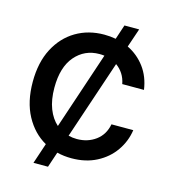

<svg xmlns="http://www.w3.org/2000/svg" viewBox="-130 -923 997 1121"><g transform="rotate(15 368.5 -363.0)"><path d="M176.8 92.8 218.3 -31.2Q141.6 -74.2 95.9 -158.9Q50.3 -243.7 50.3 -363.3Q50.3 -481 94 -564.7Q137.7 -648.4 212.9 -692.9Q288.1 -737.3 383.3 -737.3Q419.4 -737.3 453.1 -731L482.4 -819.3H571.3L532.7 -705.6Q595.2 -675.3 637 -619.4Q678.7 -563.5 689.9 -485.4H558.6Q552.2 -519.5 535.4 -545.4Q518.6 -571.3 493.7 -588.9L334 -113.3Q358.4 -106.9 384.8 -106.9Q450.2 -106.9 498.3 -142.3Q546.4 -177.7 558.6 -242.2H690.4Q680.2 -172.4 640.1 -115.2Q600.1 -58.1 534.7 -24.2Q469.2 9.8 383.3 9.8Q337.9 9.8 295.9 -0.5L264.6 92.8ZM258.8 -151.9 415 -618.7Q400.4 -620.6 385.3 -620.6Q295.9 -620.6 238.5 -554Q181.2 -487.3 181.2 -363.3Q181.2 -290 201.9 -236.8Q222.7 -183.6 258.8 -151.9Z"/></g></svg>

Font: Inter SemiBold
Style: Regular
Weight: 600
Designer: Rasmus Andersson
Foundry: rsms
Version: Version 4.001;git-9221beed3